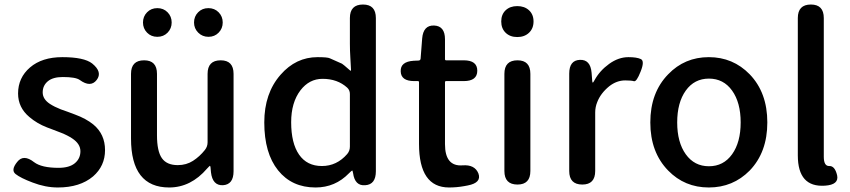

<svg xmlns="http://www.w3.org/2000/svg" viewBox="-20 -817 3763 850"><path d="M236 13Q181 13 124 -9Q71 -29 49 -46.5Q27 -64 56 -100Q84 -136 131 -99Q164 -74 239 -74Q287 -74 311.5 -94.5Q336 -115 336 -147.5Q336 -180 300 -204Q279 -218 251 -229Q222 -240 218.5 -241.5Q215 -243 188 -253Q144 -270 110 -299Q60 -341 60 -403Q60 -473 113 -518.5Q166 -564 256 -564Q352 -564 388 -536Q435 -498 408 -463Q381 -428 333 -463Q315 -476 258 -476Q214 -476 191.5 -457Q169 -438 169 -408Q169 -378 201 -357Q221 -344 249 -333Q277 -323 280 -322Q283 -321 312 -310Q361 -292 393 -266Q445 -223 445 -152.5Q445 -82 392 -36Q334 13 236 13Z M729 13Q560 13 560 -204V-490Q560 -550 618 -550Q675 -550 675 -490V-218Q675 -148 696.5 -117Q718 -86 767 -86Q805 -86 834.5 -105Q864 -124 887 -153Q899 -168 899 -187V-490Q899 -550 957 -550Q1014 -550 1014 -490V-59Q1014 0 967 3Q921 5 914 -54L912 -76Q911 -83 909.5 -83Q908 -83 897 -71Q825 13 729 13ZM676.5 -654Q649 -654 631 -672.5Q613 -691 613 -717.5Q613 -744 631 -762.5Q649 -781 676.5 -781Q704 -781 722 -762.5Q740 -744 740 -717.5Q740 -691 722 -672.5Q704 -654 676.5 -654ZM903 -654Q876 -654 857.5 -672.5Q839 -691 839 -717.5Q839 -744 857 -762.5Q875 -781 902.5 -781Q930 -781 948 -762.5Q966 -744 966 -717.5Q966 -691 948 -672.5Q930 -654 903 -654Z M1377 13Q1272 13 1211 -63Q1150 -139 1150 -275Q1150 -404 1222 -486Q1290 -564 1386 -564Q1430 -564 1440 -559Q1467 -547 1494 -535Q1497 -534 1530 -505Q1534 -502 1534 -507L1531 -562Q1529 -593 1529 -624V-737Q1529 -797 1587 -797Q1644 -797 1644 -737V-59Q1644 0 1597 3Q1551 7 1543 -51L1542 -55Q1541 -62 1539 -62Q1537 -62 1525 -50Q1464 13 1377 13ZM1517 -135Q1529 -149 1529 -168V-401Q1529 -418 1517 -429Q1474 -468 1408 -468Q1349 -468 1310 -417Q1269 -363 1269 -276Q1269 -183 1304 -132.5Q1339 -82 1405 -82Q1471 -82 1517 -135Z M2035 7Q2002 13 1968 13Q1835 13 1835 -180V-453Q1835 -458 1830 -458H1814Q1755 -458 1754 -501Q1752 -544 1811 -548L1834 -549Q1841 -550 1842 -557L1849 -647Q1854 -706 1902 -704Q1950 -702 1950 -643V-555Q1950 -550 1955 -550H2033Q2093 -550 2093 -504Q2093 -458 2033 -458H1955Q1950 -458 1950 -453V-179Q1950 -79 2028 -85Q2082 -89 2098 -49Q2113 -8 2051 4Z M2271 0Q2213 0 2213 -60V-490Q2213 -550 2271 -550Q2328 -550 2328 -490V-60Q2328 0 2271 0ZM2270 -653Q2238 -653 2218.5 -672Q2199 -691 2199 -722Q2199 -753 2218.5 -771.5Q2238 -790 2270 -790Q2302 -790 2322 -771.5Q2342 -753 2342 -722Q2342 -691 2322 -672Q2302 -653 2270 -653Z M2558 0Q2500 0 2500 -60V-491Q2500 -550 2547 -552Q2594 -554 2599 -495L2602 -457Q2603 -451 2604.5 -451Q2606 -451 2612 -462Q2635 -504 2676.5 -534Q2718 -564 2762 -564Q2799 -564 2817 -555.5Q2835 -547 2816 -500Q2798 -454 2786.5 -457.5Q2775 -461 2748 -461Q2710 -461 2677 -435Q2639 -404 2624 -365Q2615 -343 2615 -319V-60Q2615 0 2558 0Z M2938 -62Q2859 -143 2859 -275Q2859 -407 2938 -488Q3011 -564 3118 -564Q3225 -564 3299 -488Q3377 -407 3377 -275Q3377 -143 3299 -62Q3225 13 3118 13Q3011 13 2938 -62ZM3016 -134Q3054 -81 3118.5 -81Q3183 -81 3221 -134Q3259 -187 3259 -275Q3259 -363 3221 -416Q3183 -469 3118.5 -469Q3054 -469 3016 -416Q2978 -363 2978 -275Q2978 -187 3016 -134Z M3512 -129V-737Q3512 -797 3570 -797Q3627 -797 3627 -737V-123Q3627 -81 3651.5 -82Q3676 -83 3686 -41Q3695 1 3632 5Q3512 13 3512 -129Z"/></svg>

Font: Resource Han Rounded CN Medium
Style: Regular
Weight: 500
Designer: Cyano Hao (round all glyphs); Ryoko NISHIZUKA 西塚涼子 (kana, bopomofo & ideographs); Paul D. Hunt (Latin, Greek & Cyrillic)
Foundry: Cyano Hao
Version: 0.990